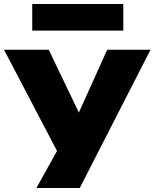

<svg xmlns="http://www.w3.org/2000/svg" viewBox="-26 -753 767 953"><path d="M155 180 282 -49V44L-6 -506H216L368 -189H363L506 -506H721L370 180ZM134 -601V-733H586V-601Z"/></svg>

Font: Nunito Sans 7pt Expanded Black
Style: Regular
Weight: 900
Width: 7
Designer: Vernon Adams
Foundry: Vernon Adams
Version: Version 3.101;gftools[0.9.27]